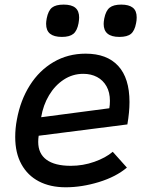

<svg xmlns="http://www.w3.org/2000/svg" viewBox="-20 -786 640 814"><path d="M44.5 -205Q44.5 -242 51.5 -278.5Q66.5 -361 106.5 -424.2Q146.5 -487.5 207.2 -523Q268 -558.5 343 -558.5Q433.5 -558.5 481.2 -506.5Q529 -454.5 529 -353.5Q529 -310.5 520 -258.5L144 -210.5Q142 -198.5 142 -184.5Q142 -134.5 177.2 -108.8Q212.5 -83 280 -83Q332 -83 380 -100Q428 -117 458 -142.5L518 -75.5Q472 -36.5 399.5 -14.2Q327 8 258.5 8Q193 8 145 -17Q97 -42 70.8 -89.8Q44.5 -137.5 44.5 -205ZM446 -358.5Q446 -394.5 431.5 -420.2Q417 -446 391.5 -459.5Q366 -473 333 -473Q288 -473 250.5 -448.5Q213 -424 188 -382.2Q163 -340.5 154.5 -289L443.5 -327Q446 -341 446 -358.5ZM175.5 -685Q175.5 -694 178 -708Q184.5 -741 200.5 -753.8Q216.5 -766.5 250 -766.5Q283.5 -766.5 299.5 -753Q315.5 -739.5 315.5 -712Q315.5 -702.5 313 -687.5Q307 -655.5 291 -642.5Q275 -629.5 242.5 -629.5Q209 -629.5 192.2 -643Q175.5 -656.5 175.5 -685ZM419.5 -684.5Q419.5 -693.5 422 -707.5Q428.5 -740.5 444.8 -753.5Q461 -766.5 494 -766.5Q526.5 -766.5 543 -753.5Q559.5 -740.5 559.5 -712.5Q559.5 -699.5 557 -688Q551 -655.5 535.2 -642.5Q519.5 -629.5 486 -629.5Q419.5 -629.5 419.5 -684.5Z"/></svg>

Font: JuliaMono MediumItalic
Style: Regular
Weight: 500
Italic angle: -9°
Monospace: yes
Designer: cormullion
Foundry: corm
Version: Version 0.049; ttfautohint (v1.8.4)